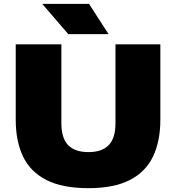

<svg xmlns="http://www.w3.org/2000/svg" viewBox="-20 -971 918 1001"><path d="M441 10Q305.5 10 222 -32.5Q138.5 -75 100.2 -155Q62 -235 62 -347V-740H300V-328Q300 -251 335.2 -214.5Q370.5 -178 441 -178Q511.5 -178 546.8 -214.5Q582 -251 582 -328V-740H816V-347Q816 -235 777.8 -155Q739.5 -75 656.8 -32.5Q574 10 441 10ZM336 -793 200 -951H444L546 -793Z"/></svg>

Font: Encode Sans Expanded Black
Style: Regular
Weight: 900
Width: 7
Designer: Multiple Designers
Foundry: Impallari Type
Version: Version 3.000; ttfautohint (v1.8.3) -l 8 -r 50 -G 200 -x 14 